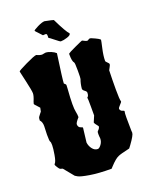

<svg xmlns="http://www.w3.org/2000/svg" viewBox="-178 -1060 929 1181"><g transform="rotate(-20 286.0 -470.0)"><path d="M241 -890 227 -889H226Q226 -890 206.5 -910Q187 -930 187 -932Q187 -937 217.5 -952Q248 -967 264 -967Q319 -956 321 -954Q365 -863 384 -844V-843Q384 -832 359.5 -824Q335 -816 317 -816Q312 -816 284.5 -838.5Q257 -861 253 -861Q252 -861 252 -866V-876Q252 -885 249.5 -887.5Q247 -890 241 -890ZM263 -269 252 -177Q255 -153 269.5 -134.5Q284 -116 304 -116Q314 -116 327 -133.5Q340 -151 340 -172Q338 -188 338 -202Q338 -216 341 -219Q357 -233 357 -246Q336 -271 336 -278L353 -318V-373Q353 -430 351 -435Q362 -442 362 -464Q362 -472 350 -480.5Q338 -489 338 -498Q341 -531 351 -557Q353 -561 353 -611.5Q353 -662 349 -666Q338 -677 338 -723Q338 -725 339 -728Q344 -733 390.5 -754.5Q437 -776 439.5 -776Q442 -776 453 -770Q464 -764 470 -764Q476 -764 480 -768Q484 -772 489.5 -772Q495 -772 497 -771Q552 -748 552 -740Q552 -735 541.5 -689Q531 -643 531 -610Q531 -605 541 -596Q551 -587 551 -581.5Q551 -576 543 -562Q535 -548 535 -547Q533 -488 533 -422Q533 -356 538 -343V-342Q538 -338 524.5 -324Q511 -310 511 -304Q511 -298 515.5 -292.5Q520 -287 525 -286Q538 -282 538 -279Q535 -267 535 -236Q535 -192 536 -152L537 -138Q537 -122 499 -70L486 -53Q424 -39 410 -32Q388 -23 353 15L342 27Q258 27 201 17.5Q144 8 129 -1L114 -10L60 -76L44 -81Q40 -82 30.5 -97Q21 -112 21 -115.5Q21 -119 24 -122Q34 -132 41 -173Q48 -214 48 -234.5Q48 -255 44 -259Q40 -263 40 -306L42 -362Q42 -389 28 -403Q28 -420 33.5 -427Q39 -434 44.5 -441.5Q50 -449 53 -452L58 -476Q58 -477 43 -492.5Q28 -508 28 -511Q28 -514 32 -525Q46 -558 46 -575Q46 -592 30.5 -659.5Q15 -727 15 -728Q15 -733 73.5 -761Q132 -789 145 -789Q167 -779 181 -779L203 -783Q219 -783 239 -774.5Q259 -766 269 -756Q245 -588 245 -566Q257 -557 257 -552L256 -530Q251 -464 251 -429Q251 -394 255 -376.5Q259 -359 259 -341Q234 -313 234 -303Q234 -293 238 -287Q242 -281 247 -279Q254 -276 262 -273Q263 -271 263 -269Z"/></g></svg>

Font: Piedra
Style: Regular
Weight: 400
Designer: Angel Koziupa & Ale Paul
Foundry: Angel Koziupa and Alejandro Paul
Version: Version 1.000